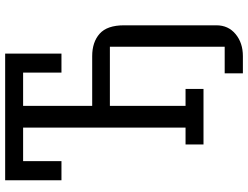

<svg xmlns="http://www.w3.org/2000/svg" viewBox="-126 -664 939 726"><g transform="rotate(-90 343.0 -300.5)"><path d="M24.9 -537.1V-750H503.9V-537.1H432.1V-682.1H306.2V-420.9H494.1Q547.4 -420.9 579.1 -392.6Q610.8 -364.3 610.8 -300.8V48.8Q610.8 93.8 577.6 121.3Q544.4 148.9 494.1 148.9H429.2V80.1H529.8V-354H306.2V-67.9H370.1V0H160.2V-67.9H224.1V-682.1H97.2V-537.1Z"/></g></svg>

Font: Kelly Slab
Style: Regular
Weight: 400
Designer: Denis Masharov
Foundry: Denis Masharov
Version: Version 1.001